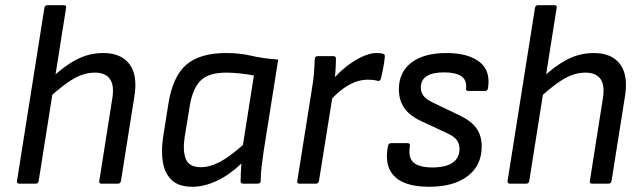

<svg xmlns="http://www.w3.org/2000/svg" viewBox="-20 -703 2463 735"><path d="M53 0Q49 0 46.5 -3Q44 -6 45 -10L150 -673Q152 -683 161 -683H225Q230 -683 232 -680.5Q234 -678 233 -673L128 -10Q126 0 117 0ZM368 0Q358 0 360 -10L410 -327Q418 -377 400.5 -401Q383 -425 343 -425Q317 -425 291 -415.5Q265 -406 234 -383.5Q203 -361 160 -323L173 -400Q222 -448 271 -474Q320 -500 375 -500Q444 -500 476 -457Q508 -414 494 -331L443 -10Q441 0 432 0Z M717 12Q665 12 638 -13Q611 -38 603.5 -82Q596 -126 605 -182L625 -308Q642 -412 694 -456Q746 -500 846 -500Q898 -500 942.5 -489.5Q987 -479 1045 -475L989 -122Q985 -95 981.5 -66.5Q978 -38 978 -10Q978 0 966 0H911Q901 0 901 -10Q901 -26 902 -43Q903 -60 904 -77Q858 -33 809.5 -10.5Q761 12 717 12ZM749 -63Q783 -63 820.5 -82.5Q858 -102 910 -148L952 -414Q928 -419 898 -422Q868 -425 846 -425Q779 -425 748.5 -395Q718 -365 707 -301L687 -179Q679 -127 691 -95Q703 -63 749 -63Z M1126 0Q1116 0 1118 -10L1175 -369Q1180 -397 1182 -423.5Q1184 -450 1185 -477Q1185 -488 1197 -488H1256Q1261 -488 1263.5 -486Q1266 -484 1266 -479Q1266 -460 1264.5 -435.5Q1263 -411 1260 -394L1254 -341L1201 -10Q1200 -6 1197.5 -3Q1195 0 1190 0ZM1238 -311 1249 -393Q1275 -424 1305.5 -448Q1336 -472 1366.5 -486Q1397 -500 1420 -500Q1439 -500 1446 -497Q1451 -496 1452.5 -492.5Q1454 -489 1453 -484Q1451 -464 1447 -443Q1443 -422 1438 -402Q1435 -390 1424 -394Q1417 -396 1408 -397Q1399 -398 1388 -398Q1362 -398 1336 -387.5Q1310 -377 1285.5 -357.5Q1261 -338 1238 -311Z M1623 12Q1564 12 1525.5 -4.5Q1487 -21 1471 -55.5Q1455 -90 1465 -143Q1467 -155 1477 -155H1541Q1546 -155 1548 -152Q1550 -149 1549 -143Q1542 -98 1564 -80Q1586 -62 1635 -62Q1686 -62 1712.5 -80Q1739 -98 1739 -133Q1739 -153 1728.5 -167Q1718 -181 1692 -193L1589 -241Q1547 -261 1527 -290.5Q1507 -320 1507 -361Q1507 -427 1555 -463.5Q1603 -500 1689 -500Q1771 -500 1815 -466.5Q1859 -433 1848 -365Q1846 -355 1838 -355H1772Q1763 -355 1764 -365Q1768 -396 1746 -411Q1724 -426 1680 -426Q1636 -426 1613.5 -411.5Q1591 -397 1591 -368Q1591 -348 1602.5 -334.5Q1614 -321 1642 -308L1742 -260Q1785 -239 1804.5 -211Q1824 -183 1824 -142Q1824 -70 1770.5 -29Q1717 12 1623 12Z M1931 0Q1927 0 1924.5 -3Q1922 -6 1923 -10L2028 -673Q2030 -683 2039 -683H2103Q2108 -683 2110 -680.5Q2112 -678 2111 -673L2006 -10Q2004 0 1995 0ZM2246 0Q2236 0 2238 -10L2288 -327Q2296 -377 2278.5 -401Q2261 -425 2221 -425Q2195 -425 2169 -415.5Q2143 -406 2112 -383.5Q2081 -361 2038 -323L2051 -400Q2100 -448 2149 -474Q2198 -500 2253 -500Q2322 -500 2354 -457Q2386 -414 2372 -331L2321 -10Q2319 0 2310 0Z"/></svg>

Font: Sofia Sans Hairline
Style: Italic
Weight: 1
Italic angle: -9°
Designer: Botio Nikoltchev, Ani Petrova
Foundry: lettersoup
Version: Version 4.102